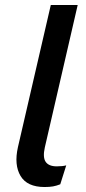

<svg xmlns="http://www.w3.org/2000/svg" viewBox="-20 -743 346 771"><path d="M159 8Q89 8 62.5 -36.5Q36 -81 52 -152L184 -723H292L160 -151Q151 -111 163.5 -93Q176 -75 208 -75Q232 -75 246 -79L222 -3Q207 3 193 5.5Q179 8 159 8Z"/></svg>

Font: Kantumruy Pro Medium
Style: Italic
Weight: 500
Italic angle: -13°
Designer: Sovichet Tep
Foundry: Sovichet Tep
Version: Version 1.002